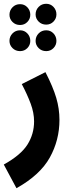

<svg xmlns="http://www.w3.org/2000/svg" viewBox="-61 -764 412 1014"><path d="M26 230 -41 105Q49 55 84 -0.5Q119 -56 119 -123Q119 -168 101 -216.5Q83 -265 54 -320L179 -383Q219 -305 236 -247.5Q253 -190 253 -131Q253 -24 202 68Q151 160 26 230ZM183 -634Q159 -634 143 -650Q127 -666 127 -688Q127 -711 143 -727.5Q159 -744 183 -744Q206 -744 221.5 -727.5Q237 -711 237 -688Q237 -666 221.5 -650Q206 -634 183 -634ZM45 -632Q21 -632 5 -648Q-11 -664 -11 -686Q-11 -709 5 -725.5Q21 -742 45 -742Q68 -742 83.5 -725.5Q99 -709 99 -686Q99 -664 83.5 -648Q68 -632 45 -632ZM45 -494Q21 -494 5 -510Q-11 -526 -11 -548Q-11 -571 5 -587.5Q21 -604 45 -604Q68 -604 83.5 -587.5Q99 -571 99 -548Q99 -526 83.5 -510Q68 -494 45 -494ZM183 -494Q159 -494 143 -510Q127 -526 127 -548Q127 -571 143 -587.5Q159 -604 183 -604Q206 -604 221.5 -587.5Q237 -571 237 -548Q237 -526 221.5 -510Q206 -494 183 -494Z"/></svg>

Font: Noto Sans Arabic ExtCond
Style: Bold
Weight: 700
Width: 2
Designer: Monotype Design Team, Nadine Chahine, Nizar Qandah and Khaled Hosny
Foundry: Monotype Imaging Inc.
Version: Version 2.012; ttfautohint (v1.8.4.7-5d5b)